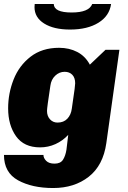

<svg xmlns="http://www.w3.org/2000/svg" viewBox="-23 -762 643 968"><path d="M430 -436 509 -511H579L513 -40Q497 72 424.5 129Q352 186 245 186Q139 186 68 147Q-3 108 -3 19H196Q196 35 210 49Q224 63 252 63Q282 63 294.5 43.5Q307 24 312 -7L321 -82Q293 -52 256.5 -35.5Q220 -19 179 -19Q98 -19 58 -75Q18 -131 18 -216Q18 -291 45.5 -361Q73 -431 131 -476Q189 -521 275 -521Q326 -521 366.5 -500Q407 -479 430 -436ZM231 -330Q214 -219 214 -203Q214 -177 229 -160.5Q244 -144 267 -144Q298 -144 316.5 -163.5Q335 -183 339 -214L345 -256Q356 -328 356 -342Q356 -370 341.5 -385Q327 -400 303 -400Q276 -400 255.5 -380.5Q235 -361 231 -330ZM151 -726Q151 -737 152 -742H248Q249 -699 338 -699Q426 -699 442 -742H537Q529 -682 473.5 -647.5Q418 -613 330 -613Q248 -613 199.5 -643.5Q151 -674 151 -726Z"/></svg>

Font: Chivo Black Italic
Style: Regular
Weight: 900
Italic angle: -8.05°
Designer: Hector Gatti
Foundry: Omnibus-Type
Version: Version 1.007